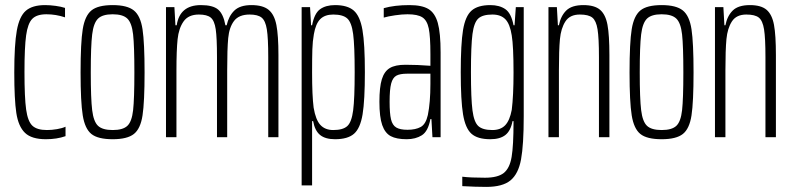

<svg xmlns="http://www.w3.org/2000/svg" viewBox="-20 -538 3106 753"><path d="M36 -254Q36 -363 46 -418.5Q56 -474 81.5 -496Q107 -518 157 -518Q176 -518 198 -515Q220 -512 235 -507V-470Q199 -482 162 -482Q124 -482 106.5 -464Q89 -446 82.5 -399.5Q76 -353 76 -256Q76 -155 82.5 -108.5Q89 -62 107 -45Q125 -28 164 -28Q183 -28 203.5 -31.5Q224 -35 237 -41V-4Q203 8 160 8Q104 8 78 -17Q52 -42 44 -95Q36 -148 36 -254Z M296 -254Q296 -371 304.5 -423.5Q313 -476 338.5 -497Q364 -518 422 -518Q479 -518 505 -497Q531 -476 539 -423Q547 -370 547 -254Q547 -138 539 -85.5Q531 -33 505 -12.5Q479 8 422 8Q364 8 338.5 -12.5Q313 -33 304.5 -85.5Q296 -138 296 -254ZM507 -254Q507 -358 502 -403Q497 -448 479.5 -465Q462 -482 422 -482Q382 -482 364.5 -465Q347 -448 341.5 -403Q336 -358 336 -254Q336 -151 341.5 -106Q347 -61 364.5 -44.5Q382 -28 422 -28Q462 -28 479.5 -44.5Q497 -61 502 -105.5Q507 -150 507 -254Z M631 -510H664L668 -439H673Q685 -518 768 -518Q815 -518 835.5 -500.5Q856 -483 864 -439H869Q877 -475 899 -496.5Q921 -518 966 -518Q1011 -518 1033.5 -499.5Q1056 -481 1064 -440Q1072 -399 1072 -322V0H1032V-314Q1032 -389 1026.5 -423Q1021 -457 1006 -469Q991 -481 959 -481Q917 -481 898 -456Q879 -431 875 -388.5Q871 -346 871 -262V0H831V-314Q831 -390 826 -423.5Q821 -457 806.5 -469Q792 -481 760 -481Q719 -481 700 -454Q681 -427 676.5 -384Q672 -341 672 -262V0H631Z M1163 -510H1196L1200 -439H1204Q1213 -486 1235.5 -502Q1258 -518 1294 -518Q1343 -518 1367.5 -496.5Q1392 -475 1401.5 -420.5Q1411 -366 1411 -255Q1411 -144 1402 -89.5Q1393 -35 1368.5 -13.5Q1344 8 1294 8Q1256 8 1235.5 -8.5Q1215 -25 1208 -63H1204V189H1163ZM1371 -255Q1371 -359 1365 -404.5Q1359 -450 1342 -465.5Q1325 -481 1287 -481Q1254 -481 1236 -463Q1218 -445 1211 -404Q1206 -376 1205 -344Q1204 -312 1204 -253Q1204 -163 1210 -116Q1218 -68 1236.5 -48Q1255 -28 1287 -28Q1325 -28 1342 -43.5Q1359 -59 1365 -105Q1371 -151 1371 -255Z M1468 -139Q1468 -196 1477.5 -227Q1487 -258 1508.5 -271Q1530 -284 1570 -284Q1618 -284 1668 -280V-326Q1668 -395 1661.5 -426.5Q1655 -458 1636.5 -470Q1618 -482 1578 -482Q1557 -482 1529.5 -478Q1502 -474 1485 -469V-506Q1527 -518 1586 -518Q1635 -518 1660.5 -502.5Q1686 -487 1697 -448Q1708 -409 1708 -332V0H1676L1672 -71H1668Q1659 -23 1634.5 -7.5Q1610 8 1575 8Q1535 8 1512.5 -4Q1490 -16 1479 -47.5Q1468 -79 1468 -139ZM1658 -87Q1668 -136 1668 -209V-249H1577Q1548 -249 1534 -241Q1520 -233 1514 -210Q1508 -187 1508 -139Q1508 -93 1513.5 -70Q1519 -47 1534 -38Q1549 -29 1578 -29Q1610 -29 1630 -40Q1650 -51 1658 -87Z M1793 192V155Q1825 159 1882 159Q1932 159 1955.5 140.5Q1979 122 1986.5 77.5Q1994 33 1994 -60V-63H1990Q1983 -25 1962 -8.5Q1941 8 1903 8Q1853 8 1829 -13.5Q1805 -35 1796 -89.5Q1787 -144 1787 -255Q1787 -366 1796 -420.5Q1805 -475 1829.5 -496.5Q1854 -518 1903 -518Q1939 -518 1962 -502Q1985 -486 1994 -439H1998L2003 -510H2034V-82Q2034 30 2023.5 87Q2013 144 1982 169.5Q1951 195 1887 195Q1846 195 1793 192ZM1987 -107Q1994 -163 1994 -253Q1994 -357 1987 -399Q1980 -444 1962 -462.5Q1944 -481 1911 -481Q1873 -481 1856 -465.5Q1839 -450 1833 -404.5Q1827 -359 1827 -255Q1827 -151 1833 -105Q1839 -59 1856 -43.5Q1873 -28 1911 -28Q1943 -28 1961 -46.5Q1979 -65 1987 -107Z M2131 -510H2164L2168 -439H2172Q2179 -475 2200.5 -496.5Q2222 -518 2268 -518Q2312 -518 2333.5 -499.5Q2355 -481 2362.5 -440.5Q2370 -400 2370 -322V0H2329V-314Q2329 -389 2323.5 -423Q2318 -457 2303 -469Q2288 -481 2254 -481Q2215 -481 2197.5 -454Q2180 -427 2176 -384.5Q2172 -342 2172 -262V0H2131Z M2449 -254Q2449 -371 2457.5 -423.5Q2466 -476 2491.5 -497Q2517 -518 2575 -518Q2632 -518 2658 -497Q2684 -476 2692 -423Q2700 -370 2700 -254Q2700 -138 2692 -85.5Q2684 -33 2658 -12.5Q2632 8 2575 8Q2517 8 2491.5 -12.5Q2466 -33 2457.5 -85.5Q2449 -138 2449 -254ZM2660 -254Q2660 -358 2655 -403Q2650 -448 2632.5 -465Q2615 -482 2575 -482Q2535 -482 2517.5 -465Q2500 -448 2494.5 -403Q2489 -358 2489 -254Q2489 -151 2494.5 -106Q2500 -61 2517.5 -44.5Q2535 -28 2575 -28Q2615 -28 2632.5 -44.5Q2650 -61 2655 -105.5Q2660 -150 2660 -254Z M2784 -510H2817L2821 -439H2825Q2832 -475 2853.5 -496.5Q2875 -518 2921 -518Q2965 -518 2986.5 -499.5Q3008 -481 3015.5 -440.5Q3023 -400 3023 -322V0H2982V-314Q2982 -389 2976.5 -423Q2971 -457 2956 -469Q2941 -481 2907 -481Q2868 -481 2850.5 -454Q2833 -427 2829 -384.5Q2825 -342 2825 -262V0H2784Z"/></svg>

Font: Saira Ultra Condensed ExLight
Style: Regular
Weight: 200
Width: 1
Designer: Hector Gatti with collaboration of the Omnibus-Type team
Foundry: Omnibus-Type
Version: Version 1.001; ttfautohint (v1.8)